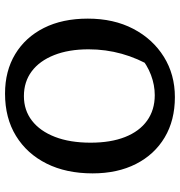

<svg xmlns="http://www.w3.org/2000/svg" viewBox="4 -709 715 763"><g transform="rotate(90 361.5 -327.5)"><path d="M352 10Q262 10 195 -30.5Q128 -71 91 -144.5Q54 -218 54 -319Q54 -422 94.5 -499.5Q135 -577 205.5 -621Q276 -665 366 -665Q458 -665 526 -624.5Q594 -584 631.5 -510.5Q669 -437 669 -338Q669 -233 630 -155Q591 -77 520 -33.5Q449 10 352 10ZM362 -65Q418 -65 459.5 -97Q501 -129 524 -188.5Q547 -248 547 -330Q547 -410 524.5 -467Q502 -524 459.5 -554.5Q417 -585 358 -585Q318 -585 278 -570Q238 -555 203 -525L247 -577Q176 -458 176 -322Q176 -243 199 -185Q222 -127 263.5 -96Q305 -65 362 -65Z"/></g></svg>

Font: Piazzolla 24pt SemiBold
Style: Regular
Weight: 600
Designer: Juan Pablo del Peral
Foundry: Huerta Tipografica
Version: Version 2.005